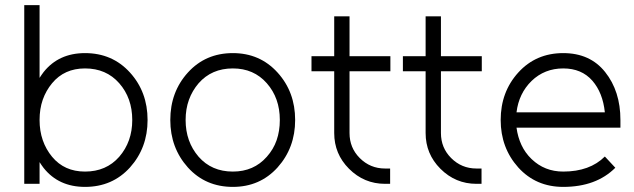

<svg xmlns="http://www.w3.org/2000/svg" viewBox="-20 -720 2484 752"><path d="M313 -452Q396 -452 447 -394Q498 -336 498 -250Q498 -165 447 -106Q396 -48 313 -48Q232 -48 184 -106Q160 -135 147.5 -171Q135 -207 135 -250Q135 -294 147.5 -329.5Q160 -365 184 -394Q232 -452 313 -452ZM313 -512Q210 -512 151 -438Q147 -433 143 -427Q139 -421 135 -415V-700H75V0H135V-85Q139 -79 143 -73Q147 -67 151 -62Q210 12 313 12Q420 12 489 -64Q558 -141 558 -250Q558 -360 489 -436Q420 -512 313 -512Z M892 -452Q974 -452 1025 -394Q1076 -336 1076 -250Q1076 -207 1063.5 -171Q1051 -135 1025 -106Q974 -48 892 -48Q809 -48 758 -106Q707 -165 707 -250Q707 -293 720 -329Q733 -365 758 -394Q809 -452 892 -452ZM892 -512Q785 -512 716 -436Q647 -360 647 -250Q647 -141 716 -64Q785 12 892 12Q998 12 1067 -64Q1136 -141 1136 -250Q1136 -360 1067 -436Q998 -512 892 -512Z M1289 -656V-500H1200V-441H1289V-199Q1289 -117 1347 -59Q1406 0 1488 0H1508V-60H1488Q1430 -60 1389 -101Q1349 -141 1349 -199V-441H1509V-500H1349V-656Z M1647 -656V-500H1558V-441H1647V-199Q1647 -117 1705 -59Q1764 0 1846 0H1866V-60H1846Q1788 -60 1747 -101Q1707 -141 1707 -199V-441H1867V-500H1707V-656Z M2410 -220V-250Q2410 -363 2350 -438Q2291 -512 2186 -512Q2079 -512 2010 -436Q1941 -360 1941 -250Q1941 -141 2010 -64Q2079 12 2186 12Q2315 12 2390 -63L2349 -107Q2290 -48 2186 -48Q2113 -48 2062 -97Q2037 -121 2022.5 -152Q2008 -183 2003 -220ZM2186 -452Q2258 -452 2300 -404Q2341 -357 2349 -280H2003Q2012 -354 2062 -403Q2113 -452 2186 -452Z"/></svg>

Font: Unageo
Style: Light
Weight: 300
Designer: Richard Sepsi
Foundry: Richard Sepsi
Version: Version 2.000